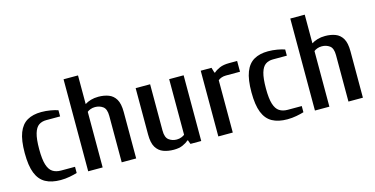

<svg xmlns="http://www.w3.org/2000/svg" viewBox="-72 -1051 2757 1411"><g transform="rotate(-15 1306.5 -345.0)"><path d="M247 10Q178 10 132.5 -15Q87 -40 64.5 -96.5Q42 -153 42 -250Q42 -347 64 -403.5Q86 -460 129.5 -485Q173 -510 237 -510Q272 -510 306.5 -504Q341 -498 363 -490V-443H257Q224 -443 200.5 -427Q177 -411 164.5 -369Q152 -327 152 -250Q152 -173 165 -131.5Q178 -90 203.5 -73.5Q229 -57 267 -57H373V-10Q351 -3 316.5 3.5Q282 10 247 10Z M458 0V-700H568V-482Q588 -495 614 -502.5Q640 -510 671 -510Q714 -510 748.5 -497Q783 -484 803 -450.5Q823 -417 823 -353V0H713V-353Q713 -406 687.5 -424.5Q662 -443 628 -443Q609 -443 593 -437Q577 -431 568 -423V0Z M1108 10Q1064 10 1029 -3Q994 -16 973.5 -49.5Q953 -83 953 -147V-500H1063V-147Q1063 -95 1088.5 -76Q1114 -57 1148 -57Q1167 -57 1183.5 -63.5Q1200 -70 1208 -77V-500H1318V0H1236L1225 -30H1220Q1203 -14 1175.5 -2Q1148 10 1108 10Z M1448 0V-500H1530L1542 -460H1547Q1563 -475 1591.5 -487.5Q1620 -500 1665 -500H1725V-418H1618Q1599 -418 1583.5 -412.5Q1568 -407 1558 -398V0Z M1972 10Q1903 10 1857.5 -15Q1812 -40 1789.5 -96.5Q1767 -153 1767 -250Q1767 -347 1789 -403.5Q1811 -460 1854.5 -485Q1898 -510 1962 -510Q1997 -510 2031.5 -504Q2066 -498 2088 -490V-443H1982Q1949 -443 1925.5 -427Q1902 -411 1889.5 -369Q1877 -327 1877 -250Q1877 -173 1890 -131.5Q1903 -90 1928.5 -73.5Q1954 -57 1992 -57H2098V-10Q2076 -3 2041.5 3.5Q2007 10 1972 10Z M2183 0V-700H2293V-482Q2313 -495 2339 -502.5Q2365 -510 2396 -510Q2439 -510 2473.5 -497Q2508 -484 2528 -450.5Q2548 -417 2548 -353V0H2438V-353Q2438 -406 2412.5 -424.5Q2387 -443 2353 -443Q2334 -443 2318 -437Q2302 -431 2293 -423V0Z"/></g></svg>

Font: Cuprum SemiBold
Style: Regular
Weight: 600
Designer: Jovanny Lemonad
Foundry: Jovanny Lemonad
Version: Version 3.000